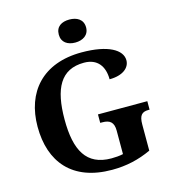

<svg xmlns="http://www.w3.org/2000/svg" viewBox="-134 -1043 1037 1161"><g transform="rotate(-15 385.0 -462.5)"><path d="M408 -791C454 -791 494 -814 494 -863C494 -914 454 -935 408 -935C360 -935 323 -914 323 -863C323 -814 360 -791 408 -791ZM424 10C514 10 592 -8 670 -44V-208C670 -265 688 -283 729 -283H736V-336H427V-283H440C487 -283 511 -265 511 -212V-65C488 -60 463 -58 438 -58C281 -58 224 -165 224 -358C224 -551 279 -660 426 -660C510 -660 550 -604 550 -523C633 -523 678 -561 678 -608C678 -673 594 -724 428 -724C183 -724 55 -574 55 -358C55 -137 175 10 424 10Z"/></g></svg>

Font: Noto Serif Lao
Style: Bold
Weight: 700
Designer: Monotype Design Team
Foundry: Monotype Imaging Inc.
Version: Version 2.003